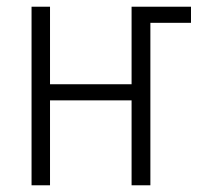

<svg xmlns="http://www.w3.org/2000/svg" viewBox="-20 -552 602 572"><path d="M74 -532H129V-301H372V-532H549V-484H428V0H372V-253H129V0H74Z"/></svg>

Font: Noto Sans Display Light Narrow
Style: Regular
Weight: 300
Width: 4
Designer: Monotype Design team
Foundry: Monotype Imaging Inc.
Version: Version 1.000